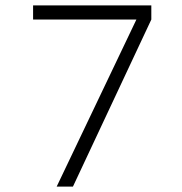

<svg xmlns="http://www.w3.org/2000/svg" viewBox="-20 -688 672 708"><path d="M189 0 483 -616H102V-668H538V-616L249 0Z"/></svg>

Font: Atkinson Hyperlegible Mono ExtraLight
Style: Regular
Weight: 200
Monospace: yes
Designer: Elliott Scott, Megan Eiswerth, Linus Boman, Theodore Petrosky, Letters from Sweden
Foundry: Applied Design Works, Letters from Sweden
Version: Version 2.001